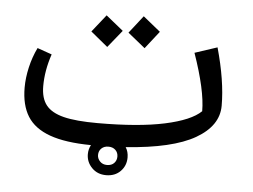

<svg xmlns="http://www.w3.org/2000/svg" viewBox="-48 -565 989 751"><g transform="rotate(5 447.0 -190.0)"><path d="M501 -382 433 -437 487 -506 555 -451ZM355 -374 288 -429 342 -497 410 -442ZM461 10Q472 27 472 50Q472 82 450.5 104Q429 126 394 126Q360 126 338 103.5Q316 81 316 50Q316 31 325 14Q224 13 163 -9Q102 -31 74.5 -75Q47 -119 47 -188Q47 -226 56.5 -267.5Q66 -309 84 -346L141 -326Q119 -261 119 -200Q119 -152 140.5 -125Q162 -98 210 -86Q258 -74 343 -74Q504 -74 606 -96Q708 -118 747 -156Q747 -238 697 -381L785 -410Q821 -282 821 -184Q821 -105 732.5 -54Q644 -3 461 10ZM432 50Q432 34 421.5 24Q411 14 394 14Q377 14 366.5 24Q356 34 356 50Q356 64 366.5 75Q377 86 394 86Q412 86 422 75.5Q432 65 432 50Z"/></g></svg>

Font: FiraGO Book
Style: Italic
Weight: 350
Italic angle: -8°
Designer: bBox Type GmbH
Foundry: bBox Type GmbH
Version: Version 1.001